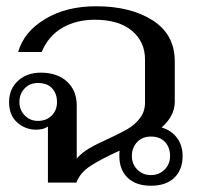

<svg xmlns="http://www.w3.org/2000/svg" viewBox="-20 -583 640 613"><path d="M563 -85Q563 -41 536.5 -15.5Q510 10 462 10Q414 10 387.5 -15.5Q361 -41 361 -85Q361 -96 362 -102Q302 -75 268.5 -53Q235 -31 224 0H133V-179Q119 -169 95 -169Q61 -169 35 -192Q9 -215 9 -257Q9 -299 37.5 -325Q66 -351 110 -351Q163 -351 194 -322.5Q225 -294 225 -246V-77Q242 -96 266 -110Q290 -124 326 -140Q365 -158 388 -171.5Q411 -185 427 -206Q443 -227 443 -256V-393Q443 -450 401 -485Q359 -520 282 -520Q224 -520 179.5 -494.5Q135 -469 113 -417H38Q56 -481 123.5 -522Q191 -563 287 -563Q397 -563 467.5 -518Q538 -473 538 -387V-258Q538 -213 496 -176Q527 -167 545 -143Q563 -119 563 -85ZM162 -257Q162 -284 146.5 -301Q131 -318 101 -318Q75 -318 58.5 -300.5Q42 -283 42 -257Q42 -232 59 -214.5Q76 -197 101 -197Q128 -197 145 -214Q162 -231 162 -257ZM523 -85Q523 -112 507 -129.5Q491 -147 462 -147Q434 -147 417.5 -129Q401 -111 401 -85Q401 -59 418.5 -41.5Q436 -24 462 -24Q488 -24 505.5 -41.5Q523 -59 523 -85Z"/></svg>

Font: TavirajRegular
Style: Regular
Weight: 400
Designer: Katatrad Team
Foundry: CadsonDemak
Version: Version 1.001